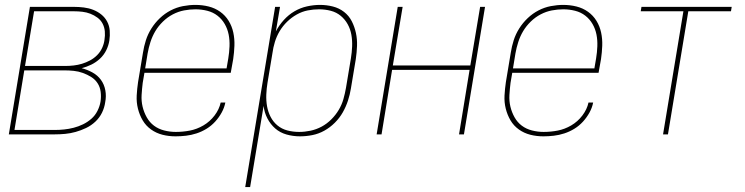

<svg xmlns="http://www.w3.org/2000/svg" viewBox="-20 -548 3040 783"><path d="M16 0 102 -520H282Q302 -520 322 -517.5Q342 -515 360 -508Q378 -501 393 -489Q408 -477 417 -460Q426 -443 427.5 -423Q429 -403 426 -383Q423 -363 413.5 -343.5Q404 -324 388 -309Q372 -294 352.5 -284.5Q333 -275 313 -270Q336 -264 357 -252.5Q378 -241 391.5 -222.5Q405 -204 409.5 -180Q414 -156 409 -131Q406 -109 396 -88.5Q386 -68 369 -52Q352 -36 331 -26Q310 -16 288.5 -10Q267 -4 245.5 -2Q224 0 203 0ZM82 -279H246Q263 -279 280.5 -281Q298 -283 314.5 -288Q331 -293 347 -301.5Q363 -310 376 -323Q389 -336 396.5 -352.5Q404 -369 406 -385Q409 -403 407.5 -420Q406 -437 398.5 -451.5Q391 -466 377.5 -476Q364 -486 348.5 -492Q333 -498 316 -500Q299 -502 282 -502H119ZM39 -18H203Q222 -18 241.5 -20Q261 -22 280.5 -27Q300 -32 318.5 -41Q337 -50 352.5 -63.5Q368 -77 377.5 -96Q387 -115 390 -134Q393 -154 390.5 -173.5Q388 -193 378 -208.5Q368 -224 352 -234Q336 -244 318 -250.5Q300 -257 281 -259Q262 -261 242 -261H79Z M696 8Q668 8 642.5 1.5Q617 -5 596 -20Q575 -35 562 -57Q549 -79 542.5 -105Q536 -131 537.5 -158.5Q539 -186 543 -213L563 -333Q567 -359 575 -384Q583 -409 597.5 -432Q612 -455 632 -474Q652 -493 676 -505.5Q700 -518 726 -523Q752 -528 777 -528Q805 -528 831 -521.5Q857 -515 878 -500Q899 -485 912.5 -463Q926 -441 931.5 -415Q937 -389 936 -361.5Q935 -334 931 -307L921 -251H569L562 -210Q559 -186 557.5 -161Q556 -136 561.5 -113Q567 -90 578.5 -69.5Q590 -49 608 -35.5Q626 -22 649.5 -16Q673 -10 697 -10Q726 -10 754.5 -15.5Q783 -21 809.5 -36.5Q836 -52 855 -77Q874 -102 880 -130H899Q895 -109 884 -89Q873 -69 857.5 -52Q842 -35 822.5 -23Q803 -11 781.5 -4Q760 3 738.5 5.5Q717 8 696 8ZM572 -269H904L911 -310Q915 -334 916 -359Q917 -384 912.5 -407Q908 -430 896.5 -450Q885 -470 867 -484Q849 -498 825.5 -504Q802 -510 777 -510Q754 -510 730.5 -505.5Q707 -501 685 -489.5Q663 -478 644.5 -460Q626 -442 613.5 -421Q601 -400 593.5 -376.5Q586 -353 582 -330Z M980 215 1102 -520H1122L1105 -420Q1118 -445 1137.5 -466.5Q1157 -488 1181 -502Q1205 -516 1232 -522Q1259 -528 1285 -528Q1312 -528 1337.5 -521.5Q1363 -515 1383 -499.5Q1403 -484 1414.5 -461.5Q1426 -439 1431.5 -413.5Q1437 -388 1436 -361Q1435 -334 1431 -307L1411 -187Q1407 -162 1399 -137.5Q1391 -113 1378 -90Q1365 -67 1345.5 -47.5Q1326 -28 1302.5 -15Q1279 -2 1253.5 3Q1228 8 1203 8Q1175 8 1148.5 0.5Q1122 -7 1102.5 -24Q1083 -41 1070.5 -65Q1058 -89 1055 -116L1000 215ZM1200 -10Q1223 -10 1246.5 -15Q1270 -20 1291.5 -31.5Q1313 -43 1331 -61Q1349 -79 1361.5 -100Q1374 -121 1380.5 -144Q1387 -167 1391 -190L1411 -310Q1415 -334 1416 -358.5Q1417 -383 1413 -406Q1409 -429 1398 -449Q1387 -469 1369.5 -483.5Q1352 -498 1329 -504Q1306 -510 1281 -510Q1258 -510 1235 -505.5Q1212 -501 1190.5 -489Q1169 -477 1151 -459.5Q1133 -442 1120.5 -421Q1108 -400 1101 -377Q1094 -354 1091 -331L1071 -211Q1067 -187 1066 -162.5Q1065 -138 1069 -115Q1073 -92 1083.5 -71.5Q1094 -51 1111.5 -36.5Q1129 -22 1152 -16Q1175 -10 1200 -10Z M1516 0 1602 -520H1622L1582 -281H1898L1938 -520H1958L1872 0H1852L1895 -263H1579L1536 0Z M2196 8Q2168 8 2142.5 1.5Q2117 -5 2096 -20Q2075 -35 2062 -57Q2049 -79 2042.5 -105Q2036 -131 2037.5 -158.5Q2039 -186 2043 -213L2063 -333Q2067 -359 2075 -384Q2083 -409 2097.5 -432Q2112 -455 2132 -474Q2152 -493 2176 -505.5Q2200 -518 2226 -523Q2252 -528 2277 -528Q2305 -528 2331 -521.5Q2357 -515 2378 -500Q2399 -485 2412.5 -463Q2426 -441 2431.5 -415Q2437 -389 2436 -361.5Q2435 -334 2431 -307L2421 -251H2069L2062 -210Q2059 -186 2057.5 -161Q2056 -136 2061.5 -113Q2067 -90 2078.5 -69.5Q2090 -49 2108 -35.5Q2126 -22 2149.5 -16Q2173 -10 2197 -10Q2226 -10 2254.5 -15.5Q2283 -21 2309.5 -36.5Q2336 -52 2355 -77Q2374 -102 2380 -130H2399Q2395 -109 2384 -89Q2373 -69 2357.5 -52Q2342 -35 2322.5 -23Q2303 -11 2281.5 -4Q2260 3 2238.5 5.5Q2217 8 2196 8ZM2072 -269H2404L2411 -310Q2415 -334 2416 -359Q2417 -384 2412.5 -407Q2408 -430 2396.5 -450Q2385 -470 2367 -484Q2349 -498 2325.5 -504Q2302 -510 2277 -510Q2254 -510 2230.5 -505.5Q2207 -501 2185 -489.5Q2163 -478 2144.5 -460Q2126 -442 2113.5 -421Q2101 -400 2093.5 -376.5Q2086 -353 2082 -330Z M2684 0 2767 -502H2593L2596 -520H2964L2961 -502H2787L2704 0Z"/></svg>

Font: Iosevka Thin Oblique
Style: Regular
Weight: 100
Italic angle: -9°
Monospace: yes
Designer: Belleve Invis
Foundry: Belleve Invis
Version: Version 32.5.0; ttfautohint (v1.8.4)